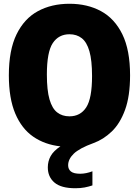

<svg xmlns="http://www.w3.org/2000/svg" viewBox="-20 -770 738 1020"><path d="M380 230Q305 230 269.5 200Q234 170 234 119Q234 86.5 249.2 59Q264.5 31.5 301 7.5Q218 -1.5 156.5 -44Q95 -86.5 61 -167Q27 -247.5 27 -370Q27 -504 68 -587.8Q109 -671.5 181.5 -710.8Q254 -750 349 -750Q444 -750 516.5 -710.8Q589 -671.5 630 -587.8Q671 -504 671 -370Q671 -259.5 644.5 -186.8Q618 -114 573.8 -71.5Q529.5 -29 477 -10Q401.5 17.5 371.8 46.5Q342 75.5 342 108Q342 129 356.8 141Q371.5 153 406 153Q436.5 153 471 140V215Q451.5 221.5 429.8 225.8Q408 230 380 230ZM349 -152Q407 -152 438 -199.5Q469 -247 469 -366Q469 -449.5 455 -498Q441 -546.5 414.2 -567.2Q387.5 -588 349 -588Q291.5 -588 260.2 -540.8Q229 -493.5 229 -374Q229 -290.5 243 -242Q257 -193.5 283.8 -172.8Q310.5 -152 349 -152Z"/></svg>

Font: Encode Sans Condensed Black
Style: Regular
Weight: 900
Width: 3
Designer: Multiple Designers
Foundry: Impallari Type
Version: Version 3.000; ttfautohint (v1.8.3) -l 8 -r 50 -G 200 -x 14 